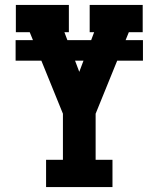

<svg xmlns="http://www.w3.org/2000/svg" viewBox="-20 -755 640 775"><path d="M166 0V-110H234V-296L147 -510H43V-593H113L100 -625H44V-735H258V-625H240L252 -593H348L360 -625H342V-735H556V-625H500L487 -593H557V-510H453L366 -296V-110H434V0ZM300 -465 317 -510H283Z"/></svg>

Font: Iosevka Etoile Extrabold
Style: Regular
Weight: 800
Designer: Belleve Invis
Foundry: Belleve Invis
Version: Version 22.1.2; ttfautohint (v1.8.4)